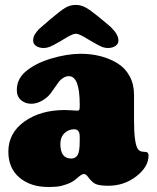

<svg xmlns="http://www.w3.org/2000/svg" viewBox="-20 -742 633 775"><path d="M225.6 -576.7Q193.8 -558.1 181.4 -553.2Q168.9 -548.3 155.8 -548.3Q137.7 -548.3 125.7 -556.6Q113.8 -564.9 113.8 -578.1Q113.8 -591.8 119.9 -602.1Q126 -612.3 137.7 -625L183.6 -664.6Q223.1 -698.2 242.9 -710.2Q262.7 -722.2 286.1 -722.2Q307.1 -722.2 326.7 -711.2Q346.2 -700.2 378.4 -673.8L426.3 -633.8Q437.5 -622.1 442.6 -616Q447.8 -609.9 452.9 -599.4Q458 -588.9 458 -578.1Q458 -564.9 446 -556.6Q434.1 -548.3 416 -548.3Q402.8 -548.3 390.6 -553.2Q378.4 -558.1 346.7 -576.7Q342.8 -579.1 332.5 -585.2Q322.3 -591.3 318.8 -593.3Q315.4 -595.2 308.3 -598.9Q301.3 -602.5 296.4 -604Q291.5 -605.5 286.1 -606Q280.8 -605.5 275.9 -604Q271 -602.5 263.9 -598.9Q256.8 -595.2 253.4 -593.3Q250 -591.3 239.7 -585.2Q229.5 -579.1 225.6 -576.7ZM47.9 -378.4Q47.9 -421.4 81.1 -451.2Q120.6 -485.8 185.5 -505.4Q250.5 -524.9 305.7 -524.9Q348.6 -524.9 386.2 -515.1Q423.8 -505.4 454.6 -486.3Q485.4 -467.3 503.2 -434.6Q521 -401.9 521 -359.4V-256.8Q521 -208.5 524.9 -180.7Q528.8 -152.8 535.2 -142.6Q541.5 -132.3 551.8 -130.4Q554.7 -129.9 558.1 -129.6Q561.5 -129.4 564.9 -128.9Q568.4 -128.4 569.8 -128.4Q579.6 -127.4 579.6 -113.8Q579.6 -68.8 530.5 -30.5Q481.4 7.8 417 7.8Q384.3 7.8 367.9 1.5Q351.6 -4.9 333 -30.8Q326.2 -39.6 317.9 -39.6Q309.6 -39.6 289.6 -21.5Q272.5 -6.3 249.3 1.7Q226.1 9.8 210.9 11.2Q195.8 12.7 174.3 12.7Q103.5 12.7 58.6 -25.1Q13.7 -63 13.7 -129.9Q13.7 -205.1 78.6 -251.5Q143.6 -297.9 241.7 -297.9Q252.9 -297.9 270.8 -296.6Q288.6 -295.4 292 -295.4Q298.3 -295.4 300 -298.8Q301.8 -302.2 301.8 -313.5V-320.3Q301.8 -434.6 257.8 -434.6Q238.3 -434.6 219.2 -414.1Q215.8 -410.2 199 -385.5Q182.1 -360.8 174.8 -354Q140.6 -323.2 106 -323.2Q82 -323.2 64.9 -337.9Q47.9 -352.5 47.9 -378.4ZM301.8 -172.9V-189.5Q301.8 -205.1 296.9 -211.9Q291.5 -220.2 279.3 -220.2Q256.3 -220.2 240 -204.1Q223.6 -188 223.6 -161.1Q223.6 -102.1 267.6 -102.1Q284.7 -102.1 293.2 -116Q301.8 -129.9 301.8 -172.9Z"/></svg>

Font: Cooper* Black
Style: Regular
Weight: 900
Designer: Owen Earl
Foundry: indestructible type*
Version: Version 0.001